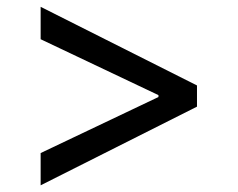

<svg xmlns="http://www.w3.org/2000/svg" viewBox="-20 -568 701 566"><path d="M560.7 -253.6V-316.1L99.8 -547.9V-452.4L447.1 -287.6V-282L99.8 -116.8V-21.7Z"/></svg>

Font: Margiela Sans Text
Style: Regular
Weight: 400
Designer: Stefan Endress, Andreas Faust
Version: Version 1.100;FEAKit 1.0